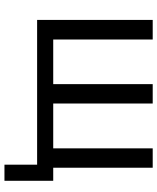

<svg xmlns="http://www.w3.org/2000/svg" viewBox="60 -632 721 882"><g transform="rotate(90 421.0 -190.5)"><path d="M71 -531H161V-74H366V-531H455V-74H661V-531H750V-74H810V150H736V0H71Z"/></g></svg>

Font: MongolianScript
Style: Regular
Weight: 400
Designer: Bolorsoft LLC, NUM
Foundry: Bolorsoft LLC
Version: Version 3.2